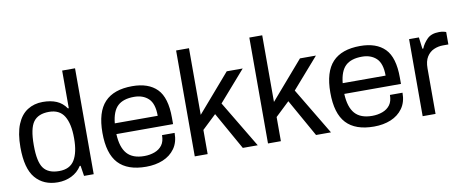

<svg xmlns="http://www.w3.org/2000/svg" viewBox="-64 -1001 3129 1291"><g transform="rotate(-10 1500.5 -355.5)"><path d="M243 12Q146 12 90.5 -53Q35 -118 35 -263Q35 -358 60 -419Q85 -480 130.5 -509Q176 -538 235 -538Q290 -538 329.5 -521Q369 -504 395 -466H401V-723H489V0H423L412 -71H406Q380 -30 337 -9Q294 12 243 12ZM265 -61Q338 -61 369.5 -112.5Q401 -164 401 -259V-263Q401 -360 369 -412.5Q337 -465 265 -465Q191 -465 158.5 -420.5Q126 -376 126 -263V-259Q126 -149 158 -105Q190 -61 265 -61Z M846 12Q719 12 657 -54.5Q595 -121 595 -263Q595 -405 657.5 -471.5Q720 -538 846 -538Q957 -538 1015 -479Q1073 -420 1073 -283V-239H686Q690 -148 728.5 -104.5Q767 -61 846 -61Q884 -61 916.5 -73Q949 -85 968 -110.5Q987 -136 987 -179H1073Q1073 -115 1042.5 -72.5Q1012 -30 961 -9Q910 12 846 12ZM688 -312H981Q981 -395 944 -430Q907 -465 846 -465Q772 -465 734 -429.5Q696 -394 688 -312Z M1179 0V-723H1267V-268L1490 -526H1599L1418 -319L1609 0H1507L1363 -256L1267 -165V0Z M1679 0V-723H1767V-268L1990 -526H2099L1918 -319L2109 0H2007L1863 -256L1767 -165V0Z M2402 12Q2275 12 2213 -54.5Q2151 -121 2151 -263Q2151 -405 2213.5 -471.5Q2276 -538 2402 -538Q2513 -538 2571 -479Q2629 -420 2629 -283V-239H2242Q2246 -148 2284.5 -104.5Q2323 -61 2402 -61Q2440 -61 2472.5 -73Q2505 -85 2524 -110.5Q2543 -136 2543 -179H2629Q2629 -115 2598.5 -72.5Q2568 -30 2517 -9Q2466 12 2402 12ZM2244 -312H2537Q2537 -395 2500 -430Q2463 -465 2402 -465Q2328 -465 2290 -429.5Q2252 -394 2244 -312Z M2735 0V-526H2802L2812 -447H2818Q2831 -480 2859.5 -509Q2888 -538 2942 -538Q2963 -538 2976 -534Q2989 -530 2989 -530V-445H2952Q2919 -445 2889.5 -432Q2860 -419 2841.5 -389.5Q2823 -360 2823 -311V0Z"/></g></svg>

Font: Archivo VF Beta
Style: Regular
Weight: 400
Designer: Hector Gatti
Foundry: Omnibus-Type
Version: Version 1.002